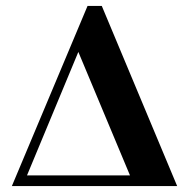

<svg xmlns="http://www.w3.org/2000/svg" viewBox="-20 -627 649 647"><path d="M323 -607 577 0H20L275 -607ZM418 -36 244 -452 71 -36Z"/></svg>

Font: Gamine
Style: Bold
Weight: 700
Designer: Tapiwanashe Sebastian Garikayi
Version: Version 1.000